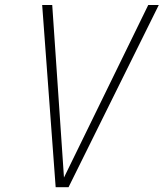

<svg xmlns="http://www.w3.org/2000/svg" viewBox="-20 -758 668 783"><path d="M207 5.5 152 -737.5H193L241.5 -25H236.5L584.5 -737.5H627.5L259.5 5.5Z"/></svg>

Font: Epilogue ExtraLight
Style: Italic
Weight: 250
Italic angle: -12°
Designer: Tyler Finck
Foundry: Etcetera Type Co
Version: Version 2.112